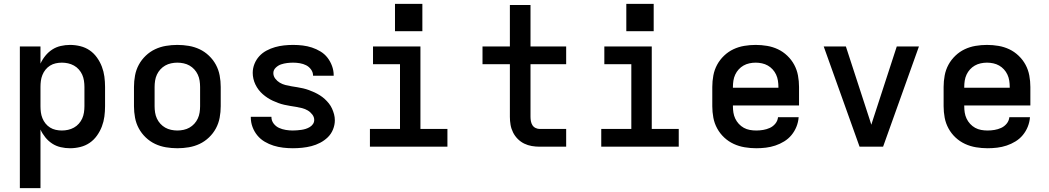

<svg xmlns="http://www.w3.org/2000/svg" viewBox="-20 -761 5440 996"><path d="M83 215V-520H190V-431Q200 -453 215.5 -472Q231 -491 251 -504Q271 -517 295 -522.5Q319 -528 343 -528Q370 -528 396.5 -521.5Q423 -515 445 -500Q467 -485 483 -462.5Q499 -440 508.5 -415Q518 -390 521.5 -363.5Q525 -337 525 -310V-210Q525 -183 521.5 -156.5Q518 -130 508.5 -105Q499 -80 483 -57.5Q467 -35 445 -20Q423 -5 396.5 1.5Q370 8 343 8Q319 8 295 2.5Q271 -3 251 -16Q231 -29 215.5 -48Q200 -67 190 -89V215ZM301 -84Q317 -84 333 -87.5Q349 -91 363.5 -99Q378 -107 389 -119.5Q400 -132 406.5 -146.5Q413 -161 415.5 -177.5Q418 -194 418 -210V-310Q418 -326 415.5 -342.5Q413 -359 406.5 -373.5Q400 -388 389 -400.5Q378 -413 363.5 -421Q349 -429 333 -432.5Q317 -436 301 -436Q285 -436 269 -432.5Q253 -429 239.5 -420.5Q226 -412 216 -399.5Q206 -387 200 -372Q194 -357 192 -341.5Q190 -326 190 -310V-210Q190 -194 192 -178.5Q194 -163 200 -148Q206 -133 216 -120.5Q226 -108 239.5 -99.5Q253 -91 269 -87.5Q285 -84 301 -84Z M900 8Q870 8 840.5 3Q811 -2 784.5 -14.5Q758 -27 736 -48Q714 -69 700 -95Q686 -121 680.5 -150.5Q675 -180 675 -210V-310Q675 -340 680.5 -369.5Q686 -399 700 -425Q714 -451 736 -472Q758 -493 784.5 -505.5Q811 -518 840.5 -523Q870 -528 900 -528Q930 -528 959.5 -523Q989 -518 1015.5 -505.5Q1042 -493 1064 -472Q1086 -451 1100 -425Q1114 -399 1119.5 -369.5Q1125 -340 1125 -310V-210Q1125 -180 1119.5 -150.5Q1114 -121 1100 -95Q1086 -69 1064 -48Q1042 -27 1015.5 -14.5Q989 -2 959.5 3Q930 8 900 8ZM900 -84Q916 -84 932.5 -87.5Q949 -91 963 -99Q977 -107 988 -119Q999 -131 1006 -146Q1013 -161 1015.5 -177.5Q1018 -194 1018 -210V-310Q1018 -326 1015.5 -342.5Q1013 -359 1006 -374Q999 -389 988 -401Q977 -413 963 -421Q949 -429 932.5 -432.5Q916 -436 900 -436Q884 -436 867.5 -432.5Q851 -429 837 -421Q823 -413 812 -401Q801 -389 794 -374Q787 -359 784.5 -342.5Q782 -326 782 -310V-210Q782 -194 784.5 -177.5Q787 -161 794 -146Q801 -131 812 -119Q823 -107 837 -99Q851 -91 867.5 -87.5Q884 -84 900 -84Z M1499 8Q1474 8 1448.5 5Q1423 2 1399 -5.5Q1375 -13 1353 -26Q1331 -39 1315 -58.5Q1299 -78 1290 -102Q1281 -126 1281 -152Q1281 -152 1281 -153Q1281 -154 1281 -155H1388Q1388 -154 1388 -154Q1388 -154 1388 -154Q1388 -135 1399.5 -120Q1411 -105 1427.5 -97.5Q1444 -90 1462.5 -87Q1481 -84 1499 -84Q1510 -84 1521.5 -85Q1533 -86 1544 -87.5Q1555 -89 1566 -92.5Q1577 -96 1587 -102Q1597 -108 1603.5 -117.5Q1610 -127 1610 -139Q1610 -154 1600 -167Q1590 -180 1576.5 -188Q1563 -196 1547.5 -200Q1532 -204 1516.5 -206.5Q1501 -209 1485.5 -211.5Q1470 -214 1454.5 -217.5Q1439 -221 1424 -226.5Q1409 -232 1395 -238.5Q1381 -245 1368 -253.5Q1355 -262 1343 -272.5Q1331 -283 1321.5 -295.5Q1312 -308 1305 -322.5Q1298 -337 1294.5 -352.5Q1291 -368 1291 -383Q1291 -407 1300 -429.5Q1309 -452 1325 -469.5Q1341 -487 1362.5 -498.5Q1384 -510 1407 -516.5Q1430 -523 1453.5 -525.5Q1477 -528 1501 -528Q1526 -528 1550.5 -525Q1575 -522 1598 -514.5Q1621 -507 1642.5 -494Q1664 -481 1679 -461.5Q1694 -442 1702.5 -418.5Q1711 -395 1711 -371Q1711 -370 1711 -369.5Q1711 -369 1711 -368H1604Q1604 -368 1604 -368.5Q1604 -369 1604 -369Q1604 -386 1593.5 -400.5Q1583 -415 1568 -422.5Q1553 -430 1535.5 -433Q1518 -436 1501 -436Q1485 -436 1469 -434Q1453 -432 1438 -427Q1423 -422 1410.5 -410Q1398 -398 1398 -382Q1398 -366 1408 -353Q1418 -340 1431.5 -332Q1445 -324 1460.5 -320Q1476 -316 1491.5 -313.5Q1507 -311 1522.5 -308.5Q1538 -306 1553 -302.5Q1568 -299 1583 -293.5Q1598 -288 1612 -281.5Q1626 -275 1639.5 -266.5Q1653 -258 1664.5 -247.5Q1676 -237 1686 -224.5Q1696 -212 1702.5 -197.5Q1709 -183 1713 -168Q1717 -153 1717 -137Q1717 -113 1707.5 -89.5Q1698 -66 1680.5 -49Q1663 -32 1641 -20.5Q1619 -9 1595.5 -3Q1572 3 1547.5 5.5Q1523 8 1499 8Z M1899 0V-92H2055V-428H1915V-520H2161V-92H2301V0ZM2029 -599V-741H2171V-599Z M2780 0Q2759 0 2738.5 -3.5Q2718 -7 2699.5 -16Q2681 -25 2666 -40Q2651 -55 2641.5 -74Q2632 -93 2628.5 -113.5Q2625 -134 2625 -155V-428H2483V-520H2625V-735H2732V-520H2917V-428H2732V-155Q2732 -144 2734 -132.5Q2736 -121 2742 -111.5Q2748 -102 2758.5 -97Q2769 -92 2780 -92H2917V0Z M3099 0V-92H3255V-428H3115V-520H3361V-92H3501V0ZM3229 -599V-741H3371V-599Z M3903 8Q3873 8 3843 3Q3813 -2 3786 -14.5Q3759 -27 3737 -47.5Q3715 -68 3700.5 -94.5Q3686 -121 3680.5 -150.5Q3675 -180 3675 -210V-310Q3675 -340 3680.5 -369.5Q3686 -399 3700 -425Q3714 -451 3736 -472Q3758 -493 3784.5 -505.5Q3811 -518 3840.5 -523Q3870 -528 3900 -528Q3930 -528 3959.5 -523Q3989 -518 4015.5 -505.5Q4042 -493 4064 -472Q4086 -451 4100 -425Q4114 -399 4119.5 -369.5Q4125 -340 4125 -310V-214H3782V-210Q3782 -193 3784.5 -177Q3787 -161 3794 -146Q3801 -131 3812.5 -118.5Q3824 -106 3838.5 -98Q3853 -90 3869.5 -87Q3886 -84 3903 -84Q3921 -84 3939 -87Q3957 -90 3973.5 -97.5Q3990 -105 4002 -119.5Q4014 -134 4016 -153H4123Q4121 -127 4111.5 -103.5Q4102 -80 4086 -60.5Q4070 -41 4048 -27.5Q4026 -14 4002 -6Q3978 2 3953 5Q3928 8 3903 8ZM3782 -306H4018V-310Q4018 -326 4015.5 -342.5Q4013 -359 4006 -374Q3999 -389 3988 -401Q3977 -413 3963 -421Q3949 -429 3932.5 -432.5Q3916 -436 3900 -436Q3884 -436 3867.5 -432.5Q3851 -429 3837 -421Q3823 -413 3812 -401Q3801 -389 3794 -374Q3787 -359 3784.5 -342.5Q3782 -326 3782 -310Z M4439 0 4253 -520H4368L4481 -173Q4486 -159 4490.5 -144Q4495 -129 4500 -114Q4505 -129 4509.5 -144Q4514 -159 4519 -173L4632 -520H4747L4561 0Z M5103 8Q5073 8 5043 3Q5013 -2 4986 -14.5Q4959 -27 4937 -47.5Q4915 -68 4900.5 -94.5Q4886 -121 4880.5 -150.5Q4875 -180 4875 -210V-310Q4875 -340 4880.5 -369.5Q4886 -399 4900 -425Q4914 -451 4936 -472Q4958 -493 4984.5 -505.5Q5011 -518 5040.5 -523Q5070 -528 5100 -528Q5130 -528 5159.5 -523Q5189 -518 5215.5 -505.5Q5242 -493 5264 -472Q5286 -451 5300 -425Q5314 -399 5319.5 -369.5Q5325 -340 5325 -310V-214H4982V-210Q4982 -193 4984.5 -177Q4987 -161 4994 -146Q5001 -131 5012.5 -118.5Q5024 -106 5038.5 -98Q5053 -90 5069.5 -87Q5086 -84 5103 -84Q5121 -84 5139 -87Q5157 -90 5173.5 -97.5Q5190 -105 5202 -119.5Q5214 -134 5216 -153H5323Q5321 -127 5311.5 -103.5Q5302 -80 5286 -60.5Q5270 -41 5248 -27.5Q5226 -14 5202 -6Q5178 2 5153 5Q5128 8 5103 8ZM4982 -306H5218V-310Q5218 -326 5215.5 -342.5Q5213 -359 5206 -374Q5199 -389 5188 -401Q5177 -413 5163 -421Q5149 -429 5132.5 -432.5Q5116 -436 5100 -436Q5084 -436 5067.5 -432.5Q5051 -429 5037 -421Q5023 -413 5012 -401Q5001 -389 4994 -374Q4987 -359 4984.5 -342.5Q4982 -326 4982 -310Z"/></svg>

Font: Iosevka SS04 Semibold Extended
Style: Regular
Weight: 600
Width: 7
Monospace: yes
Designer: Belleve Invis
Foundry: Belleve Invis
Version: Version 19.0.0; ttfautohint (v1.8.4)